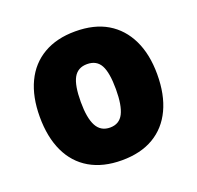

<svg xmlns="http://www.w3.org/2000/svg" viewBox="-99 -622 758 739"><g transform="rotate(-20 280.0 -253.0)"><path d="M281 11Q204 11 150 -20.5Q96 -52 68 -111.5Q40 -171 40 -254Q40 -336 68 -395Q96 -454 150 -485.5Q204 -517 280 -517Q358 -517 411 -485.5Q464 -454 492.5 -395Q521 -336 521 -254Q521 -171 493 -111.5Q465 -52 411.5 -20.5Q358 11 281 11ZM281 -123Q319 -123 335.5 -155.5Q352 -188 352 -254Q352 -322 335.5 -352.5Q319 -383 280 -383Q242 -383 225 -352.5Q208 -322 208 -254Q208 -188 225.5 -155.5Q243 -123 281 -123Z"/></g></svg>

Font: Nunito Sans 7pt Condensed Black
Style: Regular
Weight: 900
Width: 3
Designer: Vernon Adams
Foundry: Vernon Adams
Version: Version 3.101;gftools[0.9.27]